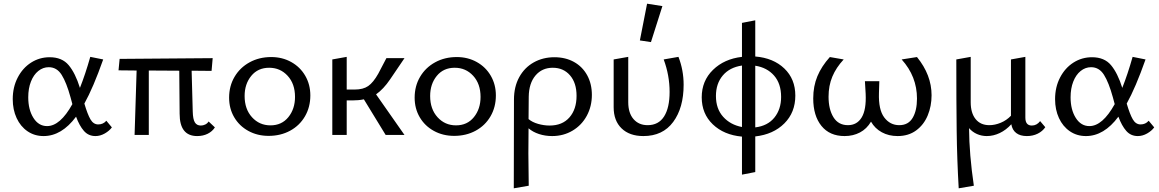

<svg xmlns="http://www.w3.org/2000/svg" viewBox="-20 -731 6277 1040"><path d="M586 -41Q572 -22 547.5 -8Q523 6 497 6Q459 6 434.5 -22Q410 -50 392 -99Q314 6 216 6Q167 6 129 -20Q91 -46 70 -91.5Q49 -137 49 -194Q49 -259 76 -311Q103 -363 148.5 -392Q194 -421 249 -421Q316 -421 352 -378Q388 -335 413 -255Q442 -328 469 -423L539 -409Q485 -256 437 -170Q454 -112 470 -84.5Q486 -57 512 -57Q539 -57 556 -77ZM372 -167 362 -204Q340 -284 314 -325.5Q288 -367 244 -367Q213 -367 187.5 -346.5Q162 -326 147.5 -289Q133 -252 133 -204Q133 -137 161 -92.5Q189 -48 235 -48Q306 -48 372 -167Z M1144 -41Q1130 -19 1105 -6.5Q1080 6 1048 6Q953 6 953 -115L951 -348L786 -349V0H709L720 -349L622 -350L628 -412L1132 -416L1126 -347L1018 -348L1024 -127Q1025 -85 1035.5 -68Q1046 -51 1068 -51Q1080 -51 1091.5 -56.5Q1103 -62 1110 -73Z M1221 -202Q1221 -265 1250.5 -315Q1280 -365 1332 -393.5Q1384 -422 1449 -422Q1509 -422 1557.5 -395Q1606 -368 1633.5 -320.5Q1661 -273 1661 -214Q1661 -151 1632 -101Q1603 -51 1551.5 -23Q1500 5 1435 5Q1374 5 1325 -22Q1276 -49 1248.5 -96Q1221 -143 1221 -202ZM1578 -206Q1578 -277 1538 -320.5Q1498 -364 1438 -364Q1377 -364 1341 -320Q1305 -276 1305 -211Q1305 -140 1345 -96Q1385 -52 1445 -52Q1506 -52 1542 -96.5Q1578 -141 1578 -206Z M2017 -220 2171 0H2069L1951 -193Q1923 -187 1888 -187H1858V0H1780V-409L1858 -423V-246H1902Q1947 -246 1974.5 -265Q2002 -284 2029 -332L2073 -416H2171L2093 -301Q2057 -248 2017 -220Z M2226 -202Q2226 -265 2255.5 -315Q2285 -365 2337 -393.5Q2389 -422 2454 -422Q2514 -422 2562.5 -395Q2611 -368 2638.5 -320.5Q2666 -273 2666 -214Q2666 -151 2637 -101Q2608 -51 2556.5 -23Q2505 5 2440 5Q2379 5 2330 -22Q2281 -49 2253.5 -96Q2226 -143 2226 -202ZM2583 -206Q2583 -277 2543 -320.5Q2503 -364 2443 -364Q2382 -364 2346 -320Q2310 -276 2310 -211Q2310 -140 2350 -96Q2390 -52 2450 -52Q2511 -52 2547 -96.5Q2583 -141 2583 -206Z M3186 -217Q3186 -155 3158.5 -104Q3131 -53 3081.5 -23.5Q3032 6 2971 6Q2933 6 2899.5 -5Q2866 -16 2843 -36L2842 99Q2842 151 2844 275L2763 289Q2764 125 2764 -192Q2764 -261 2792.5 -313Q2821 -365 2871 -393Q2921 -421 2983 -421Q3043 -421 3089 -395.5Q3135 -370 3160.5 -323.5Q3186 -277 3186 -217ZM3103 -212Q3103 -282 3067.5 -323Q3032 -364 2974 -364Q2916 -364 2880.5 -322Q2845 -280 2844 -207L2843 -86Q2863 -69 2894.5 -60Q2926 -51 2957 -51Q3026 -51 3064.5 -95Q3103 -139 3103 -212Z M3304 -150V-409L3383 -423V-177Q3383 -119 3411.5 -86Q3440 -53 3488 -53Q3547 -53 3577 -100Q3607 -147 3607 -233Q3607 -323 3575 -409L3655 -423Q3683 -351 3683 -272Q3683 -147 3626.5 -70.5Q3570 6 3465 6Q3390 6 3347 -35.5Q3304 -77 3304 -150ZM3446 -512 3485 -711 3568 -698 3506 -503Z M4071 8V201L3999 215V9Q3901 0 3841 -57.5Q3781 -115 3781 -204Q3781 -293 3842 -352.5Q3903 -412 3999 -423V-607L4071 -621V-425Q4169 -417 4228.5 -360Q4288 -303 4288 -213Q4288 -122 4228.5 -62.5Q4169 -3 4071 8ZM3999 -43V-376Q3932 -366 3895 -322Q3858 -278 3858 -211Q3858 -142 3897 -98.5Q3936 -55 3999 -43ZM4211 -206Q4211 -278 4173 -321.5Q4135 -365 4071 -375V-41Q4138 -49 4174.5 -94Q4211 -139 4211 -206Z M5026 -215Q5026 -156 5005 -105.5Q4984 -55 4942.5 -24.5Q4901 6 4842 6Q4794 6 4756.5 -14.5Q4719 -35 4698 -72Q4675 -33 4638 -13.5Q4601 6 4555 6Q4474 6 4429.5 -49Q4385 -104 4385 -198Q4385 -264 4407.5 -318Q4430 -372 4475 -422L4550 -409Q4509 -365 4488.5 -316Q4468 -267 4468 -207Q4468 -139 4494.5 -96Q4521 -53 4573 -53Q4622 -53 4647.5 -95Q4673 -137 4669 -223L4665 -291H4743L4741 -227Q4738 -137 4769.5 -95Q4801 -53 4851 -53Q4900 -53 4923.5 -92.5Q4947 -132 4947 -197Q4947 -317 4864 -409L4947 -422Q5026 -325 5026 -215Z M5642 -42Q5627 -20 5601 -7Q5575 6 5542 6Q5506 6 5484.5 -10.5Q5463 -27 5458 -58Q5430 -27 5395.5 -10.5Q5361 6 5325 6Q5297 6 5272 -5Q5247 -16 5229 -37Q5230 106 5255 275L5173 289Q5164 134 5162 -21.5Q5160 -177 5160 -409L5238 -423V-177Q5238 -119 5264.5 -86Q5291 -53 5339 -53Q5369 -53 5400.5 -66Q5432 -79 5456 -104V-409L5534 -423V-94Q5534 -51 5569 -51Q5596 -51 5614 -75Z M6232 -41Q6218 -22 6193.5 -8Q6169 6 6143 6Q6105 6 6080.5 -22Q6056 -50 6038 -99Q5960 6 5862 6Q5813 6 5775 -20Q5737 -46 5716 -91.5Q5695 -137 5695 -194Q5695 -259 5722 -311Q5749 -363 5794.5 -392Q5840 -421 5895 -421Q5962 -421 5998 -378Q6034 -335 6059 -255Q6088 -328 6115 -423L6185 -409Q6131 -256 6083 -170Q6100 -112 6116 -84.5Q6132 -57 6158 -57Q6185 -57 6202 -77ZM6018 -167 6008 -204Q5986 -284 5960 -325.5Q5934 -367 5890 -367Q5859 -367 5833.5 -346.5Q5808 -326 5793.5 -289Q5779 -252 5779 -204Q5779 -137 5807 -92.5Q5835 -48 5881 -48Q5952 -48 6018 -167Z"/></svg>

Font: Ysabeau Medium
Style: Regular
Weight: 500
Designer: Christian Thalmann (Catharsis Fonts)
Version: Version 0.003